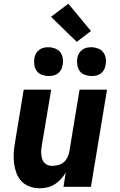

<svg xmlns="http://www.w3.org/2000/svg" viewBox="-20 -1000 640 1028"><path d="M194 8Q165 8 139.5 -1Q114 -10 96 -28.5Q78 -47 68.5 -72Q59 -97 55.5 -124Q52 -151 53.5 -179Q55 -207 60 -235L107 -520H254L203 -216Q200 -198 200.5 -180Q201 -162 206.5 -146.5Q212 -131 226 -121.5Q240 -112 258 -112Q274 -112 290.5 -116Q307 -120 320 -130.5Q333 -141 340.5 -156.5Q348 -172 351 -187L406 -520H553L467 0H320L332 -76Q321 -58 306.5 -41.5Q292 -25 273.5 -13.5Q255 -2 234.5 3Q214 8 194 8ZM470 -593Q452 -593 434.5 -599.5Q417 -606 407 -619.5Q397 -633 394 -651.5Q391 -670 394 -689Q396 -702 402.5 -713.5Q409 -725 420.5 -733.5Q432 -742 444 -744.5Q456 -747 469 -747Q487 -747 504.5 -740.5Q522 -734 532.5 -720.5Q543 -707 546 -688.5Q549 -670 545 -651Q543 -638 537 -626.5Q531 -615 519.5 -606.5Q508 -598 495.5 -595.5Q483 -593 470 -593ZM240 -593Q222 -593 204.5 -599.5Q187 -606 177 -619.5Q167 -633 164 -651.5Q161 -670 164 -689Q166 -702 172.5 -713.5Q179 -725 190.5 -733.5Q202 -742 214 -744.5Q226 -747 239 -747Q257 -747 274.5 -740.5Q292 -734 302.5 -720.5Q313 -707 316 -688.5Q319 -670 315 -651Q313 -638 307 -626.5Q301 -615 289.5 -606.5Q278 -598 265.5 -595.5Q253 -593 240 -593ZM391 -776 253 -910 346 -980 467 -834Z"/></svg>

Font: Iosevka Heavy Extended Oblique
Style: Regular
Weight: 900
Width: 7
Italic angle: -9°
Monospace: yes
Designer: Belleve Invis
Foundry: Belleve Invis
Version: Version 32.5.0; ttfautohint (v1.8.4)